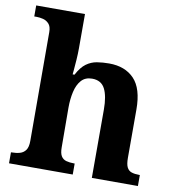

<svg xmlns="http://www.w3.org/2000/svg" viewBox="-84 -835 835 911"><g transform="rotate(10 333.5 -380.0)"><path d="M20 0V-53H22Q45 -53 62.5 -58Q80 -63 90.5 -77.5Q101 -92 101 -122L100 -646Q100 -673 88 -686Q76 -699 59.5 -703Q43 -707 29 -707H17V-760H252V-595Q252 -569 250 -539.5Q248 -510 246 -489Q244 -468 244 -468H253Q273 -506 296.5 -523Q320 -540 347.5 -544.5Q375 -549 406 -549Q483 -549 527 -503Q571 -457 571 -356V-124Q571 -93 578.5 -78Q586 -63 601 -58Q616 -53 638 -53H641V0H419V-329Q419 -394 401 -429Q383 -464 339 -464Q306 -464 287 -442.5Q268 -421 260 -385.5Q252 -350 252 -309L253 -118Q253 -90 261.5 -76Q270 -62 286 -57.5Q302 -53 324 -53H327V0Z"/></g></svg>

Font: Noto Serif Kannada
Style: Bold
Weight: 700
Version: Version 2.003